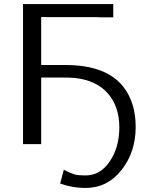

<svg xmlns="http://www.w3.org/2000/svg" viewBox="-20 -714 748 951"><path d="M94 0V-694H541V-628H484L459 -629H219L184 -630V-392H304Q510 -392 594 -280Q652 -203 652 -85Q652 39 582 128Q512 217 403 217Q338 217 278 195L296 127Q332 145 349.5 150Q367 155 403 155Q477 155 524 85Q571 15 571 -83Q571 -186 514.5 -251Q458 -316 350 -328Q327 -330 282 -330H184V0Z"/></svg>

Font: CMU Sans Serif
Style: Medium
Weight: 500
Version: Version 0.7.0